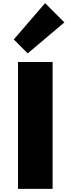

<svg xmlns="http://www.w3.org/2000/svg" viewBox="-20 -1206 451 1226"><path d="M391 -1063 157 -865 68 -954 268 -1186ZM316 0H95V-810H316Z"/></svg>

Font: TypoPRO Sinkin Sans
Style: 900 X Black
Weight: 950
Designer: Keith Bates
Foundry: K-Type
Version: Sinkin Sans (version 1.0)  by Keith Bates   •   © 2014   www